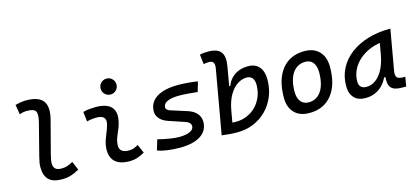

<svg xmlns="http://www.w3.org/2000/svg" viewBox="-62 -1211 3640 1687"><g transform="rotate(-15 1758.0 -367.0)"><path d="M338.4 9.8Q257.3 9.8 219 -27.6Q180.7 -64.9 180.7 -143.6Q180.7 -161.1 184.1 -182.6Q187.5 -204.1 194.8 -231.9L270.5 -527.3Q287.6 -593.8 274.2 -622.3Q260.7 -650.9 195.3 -650.9Q178.7 -650.9 161.4 -648.2Q144 -645.5 127 -638.2L111.8 -727.1Q136.2 -733.9 161.1 -738Q186 -742.2 210.9 -742.2Q324.2 -742.2 364.5 -688Q404.8 -633.8 375.5 -521.5L299.8 -231.9Q292 -203.1 288.6 -182.6Q285.2 -162.1 285.2 -147.9Q285.2 -83 357.4 -83Q387.2 -83 409.7 -90.3Q432.1 -97.7 463.4 -114.7L497.1 -36.1Q462.9 -16.6 425 -3.4Q387.2 9.8 338.4 9.8Z M942.9 -599.6Q913.1 -599.6 891.8 -620.8Q870.6 -642.1 870.6 -671.9Q870.6 -702.1 891.8 -723.1Q913.1 -744.1 942.9 -744.1Q973.1 -744.1 994.1 -723.1Q1015.1 -702.1 1015.1 -671.9Q1015.1 -642.1 994.1 -620.8Q973.1 -599.6 942.9 -599.6ZM1057.6 -109.9 1091.3 -31.2Q1061.5 -14.2 1028.3 -2.2Q995.1 9.8 952.1 9.8Q863.8 9.8 820.8 -31.7Q777.8 -73.2 782.7 -153.3Q785.2 -189.9 797.1 -224.6Q809.1 -259.3 823 -292Q836.9 -324.7 844.2 -355Q854.5 -395 835.7 -415.5Q816.9 -436 770.5 -436Q724.1 -436 681.2 -424.8L670.9 -513.7Q699.7 -522 728.5 -524.7Q757.3 -527.3 786.1 -527.3Q887.2 -527.3 928.2 -481.2Q969.2 -435.1 947.3 -345.2Q939 -310.5 925.5 -280.5Q912.1 -250.5 900.9 -221.2Q889.6 -191.9 887.2 -157.7Q881.8 -83 971.2 -83Q995.6 -83 1013.9 -89.1Q1032.2 -95.2 1057.6 -109.9Z M1411.6 9.8Q1348.1 9.8 1294.9 2Q1241.7 -5.9 1208 -19.5L1236.3 -113.3Q1293 -99.1 1343 -91.1Q1393.1 -83 1428.2 -83Q1492.2 -83 1527.6 -99.9Q1563 -116.7 1563 -147.5Q1563 -162.6 1551 -175.5Q1539.1 -188.5 1516.6 -195.8L1370.1 -245.1Q1321.8 -261.2 1295.9 -290.5Q1270 -319.8 1270 -356.4Q1270 -438 1339.1 -482.7Q1408.2 -527.3 1534.7 -527.3Q1579.1 -527.3 1625.7 -523.4Q1672.4 -519.5 1713.4 -512.7L1687 -422.9Q1641.1 -428.2 1597.4 -431.4Q1553.7 -434.6 1520 -434.6Q1450.7 -434.6 1412.8 -416.7Q1375 -398.9 1375 -366.2Q1375 -354.5 1384.3 -345Q1393.6 -335.4 1411.6 -330.1L1560.5 -282.7Q1612.3 -266.1 1639.9 -233.6Q1667.5 -201.2 1667.5 -159.2Q1667.5 -78.6 1600.6 -34.4Q1533.7 9.8 1411.6 9.8Z M1933.6 9.8Q1897.9 9.8 1862.8 7.1Q1827.6 4.4 1792 -0.5L1840.8 -95.2Q1872.6 -83 1944.3 -83Q1999.5 -83 2046.6 -103.3Q2093.8 -123.5 2128.9 -159.9Q2164.1 -196.3 2183.6 -245.1Q2203.1 -293.9 2203.1 -351.6Q2203.1 -391.1 2185.1 -412.8Q2167 -434.6 2133.8 -434.6Q2093.3 -434.6 2052.2 -409.2Q2011.2 -383.8 1978.5 -329.6Q1945.8 -275.4 1930.2 -189.5L1949.2 -399.9H1991.7L1966.3 -362.8Q1983.4 -441.4 2037.6 -484.4Q2091.8 -527.3 2172.9 -527.3Q2236.8 -527.3 2272.2 -486.6Q2307.6 -445.8 2307.6 -371.1Q2307.6 -289.6 2279.5 -220.2Q2251.5 -150.9 2200.7 -99.1Q2149.9 -47.4 2081.8 -18.8Q2013.7 9.8 1933.6 9.8ZM1865.2 -742.7Q1950.2 -742.7 1981.9 -701.7Q2013.7 -660.6 1997.1 -569.8L1897 0L1792 -0.5L1894 -579.6Q1900.9 -617.2 1890.1 -634.3Q1879.4 -651.4 1849.6 -651.4Q1837.4 -651.4 1825.4 -650.1Q1813.5 -648.9 1801.3 -646L1791 -734.9Q1809.6 -739.3 1828.1 -741Q1846.7 -742.7 1865.2 -742.7Z M2588.9 9.8Q2502.4 9.8 2453.9 -39.8Q2405.3 -89.4 2405.3 -177.7Q2405.3 -342.8 2479 -435.1Q2552.7 -527.3 2683.6 -527.3Q2770 -527.3 2818.6 -476.6Q2867.2 -425.8 2867.2 -335Q2867.2 -172.4 2793.7 -81.3Q2720.2 9.8 2588.9 9.8ZM2606.9 -82.5Q2680.2 -82.5 2721.4 -143.8Q2762.7 -205.1 2762.7 -314Q2762.7 -370.6 2738.3 -402.6Q2713.9 -434.6 2669.4 -434.6Q2594.2 -434.6 2552 -373.5Q2509.8 -312.5 2509.8 -203.6Q2509.8 -146.5 2535.4 -114.5Q2561 -82.5 2606.9 -82.5Z M3099.1 10.3Q3032.7 10.3 2996.6 -27.8Q2960.4 -65.9 2960.4 -135.3Q2960.4 -223.1 2997.8 -294.7Q3035.2 -366.2 3102.5 -417Q3169.9 -467.8 3260.3 -495.1Q3350.6 -522.5 3456.5 -522.5H3466.3L3401.9 -154.8Q3395 -115.7 3408 -98.1Q3420.9 -80.6 3463.9 -80.6H3483.9L3469.2 4.9H3434.6Q3397 4.9 3371.8 -2.7Q3346.7 -10.3 3332.8 -26.6Q3318.8 -43 3314.9 -69.8Q3311 -96.7 3315.9 -135.3L3344.2 -122.6H3287.6L3313.5 -150.9Q3286.6 -74.2 3230.5 -32Q3174.3 10.3 3099.1 10.3ZM3130.9 -82.5Q3201.2 -82.5 3253.4 -146Q3305.7 -209.5 3326.7 -325.7L3352.1 -467.3L3391.6 -429.7Q3323.2 -426.8 3263.9 -404.3Q3204.6 -381.8 3159.9 -344Q3115.2 -306.2 3090.1 -256.1Q3064.9 -206.1 3064.9 -147.5Q3064.9 -116.2 3082.3 -99.4Q3099.6 -82.5 3130.9 -82.5Z"/></g></svg>

Font: Cascadia Mono NF
Style: Italic
Weight: 400
Italic angle: -10°
Monospace: yes
Designer: Aaron Bell
Foundry: Saja Typeworks
Version: Version 2404.023